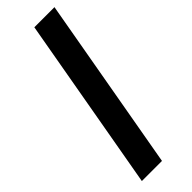

<svg xmlns="http://www.w3.org/2000/svg" viewBox="-251 -755 769 769"><g transform="rotate(-45 134.0 -370.0)"><path d="M154 -740H268L137 0H23Z"/></g></svg>

Font: SVN-Poppins Medium
Style: Italic
Weight: 500
Italic angle: -10°
Designer: Ninad Kale (Devanagari), Jonny Pinhorn (Latin)
Foundry: Indian Type Foundry
Version: Version 3.002 2017; ttfautohint (v1.8.3)